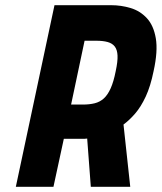

<svg xmlns="http://www.w3.org/2000/svg" viewBox="-20 -720 623 740"><path d="M408 -700H190L41 0H186L226 -185H285Q289 -185 294.5 -185Q300 -185 305.5 -185Q311 -185 316 -186L330 0H482L456 -240Q479 -257 501 -282.5Q523 -308 541.5 -347.5Q560 -387 572 -446Q589 -523 580.5 -572.5Q572 -622 546 -650Q520 -678 483.5 -689Q447 -700 408 -700ZM299 -317H254L306 -563H351Q377 -563 395 -558Q413 -553 422.5 -540.5Q432 -528 433 -505.5Q434 -483 426 -446Q418 -405 406.5 -379.5Q395 -354 380 -340.5Q365 -327 345 -322Q325 -317 299 -317Z"/></svg>

Font: Advent Pro ExtraBold
Style: Italic
Weight: 800
Italic angle: -12°
Version: Version 3.000